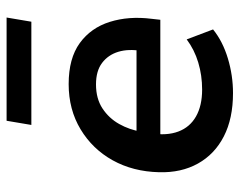

<svg xmlns="http://www.w3.org/2000/svg" viewBox="-94 -640 744 597"><g transform="rotate(-90 278.5 -342.0)"><path d="M287 10Q208 10 152.5 -18.5Q97 -47 68 -99Q39 -151 41 -220Q43 -301 78 -364Q113 -427 174.5 -464Q236 -501 315 -501Q395 -501 442.5 -466.5Q490 -432 508.5 -373Q527 -314 518 -243L515 -216H141L151 -290H436L418 -274Q425 -315 415.5 -346.5Q406 -378 381 -397Q356 -416 314 -416Q270 -416 239.5 -396Q209 -376 191 -344Q173 -312 167 -275L162 -246Q154 -196 167.5 -160Q181 -124 214.5 -105Q248 -86 298 -86Q342 -86 382 -98Q422 -110 454 -134L485 -52Q448 -22 395 -6Q342 10 287 10ZM188 -617 201 -694H522L509 -617Z"/></g></svg>

Font: Nunito Sans 11pt
Style: Bold Italic
Weight: 700
Italic angle: -9°
Version: Version 3.101;gftools[0.9.27]